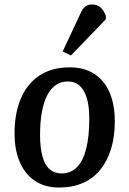

<svg xmlns="http://www.w3.org/2000/svg" viewBox="-20 -824 578 858"><path d="M244 14Q181 14 136.5 -15.5Q92 -45 68.5 -99.5Q45 -154 45 -228Q45 -318 73.5 -384.5Q102 -451 157 -487Q212 -523 292 -523Q356 -523 401 -494Q446 -465 469.5 -411Q493 -357 493 -281Q493 -214 476.5 -159.5Q460 -105 428.5 -66Q397 -27 350.5 -6.5Q304 14 244 14ZM255 -49Q297 -49 324.5 -77.5Q352 -106 365.5 -160.5Q379 -215 379 -294Q379 -349 368 -385.5Q357 -422 336 -441Q315 -460 283 -460Q254 -460 231 -445Q208 -430 192 -400Q176 -370 167.5 -325Q159 -280 159 -220Q159 -164 169.5 -125.5Q180 -87 201.5 -68Q223 -49 255 -49ZM297 -576 260 -594 337 -758Q348 -784 360 -794Q372 -804 391 -804Q414 -804 428.5 -791.5Q443 -779 453 -753V-738Z"/></svg>

Font: Literata Medium
Style: Italic
Weight: 500
Italic angle: -2°
Designer: Latin by Veronika Burian and Jose Scaglione. Greek by Irene Vlachou. Cyrillic by Vera Evstafieva
Foundry: TypeTogether
Version: Version 3.103;gftools[0.9.29]